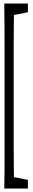

<svg xmlns="http://www.w3.org/2000/svg" viewBox="-20 -946 189 1089"><path d="M4.4 123.5Q5.9 61 5.9 -2Q5.9 -64.9 5.9 -129.2Q5.9 -193.4 5.9 -257.3V-544.9Q5.9 -608.4 5.9 -672.1Q5.9 -735.8 5.4 -799.6Q4.9 -863.3 4.4 -925.8H60.1Q59.1 -864.7 58.3 -801Q57.6 -737.3 57.6 -673.6Q57.6 -609.9 57.6 -544.9V-257.3Q57.6 -194.8 57.6 -131.1Q57.6 -67.4 58.3 -4.2Q59.1 59.1 60.1 123.5ZM30.8 123.5V55.7H45.9L138.2 74.2V123.5ZM30.8 -858.4V-925.8H138.2V-876.5L45.9 -858.4Z"/></svg>

Font: Scarab Serif
Style: Condensed
Weight: 400
Designer: John Roberts
Foundry: Scarab
Version: 1.0